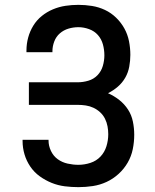

<svg xmlns="http://www.w3.org/2000/svg" viewBox="-20 -763 640 791"><path d="M303 8Q275 8 247 4.5Q219 1 193 -9.5Q167 -20 144 -36.5Q121 -53 105 -76.5Q89 -100 81 -127Q73 -154 73 -182V-187H180V-184Q180 -162 190 -141Q200 -120 218 -107Q236 -94 258.5 -89Q281 -84 303 -84Q328 -84 352.5 -92Q377 -100 394 -118Q411 -136 418.5 -160.5Q426 -185 426 -210Q426 -226 423 -242.5Q420 -259 412.5 -274Q405 -289 392.5 -300.5Q380 -312 365 -319Q350 -326 333.5 -328.5Q317 -331 300 -331H99V-424H300Q322 -424 344 -430.5Q366 -437 381.5 -453Q397 -469 403.5 -491Q410 -513 410 -535Q410 -558 404 -580Q398 -602 383.5 -618.5Q369 -635 347 -643Q325 -651 303 -651Q282 -651 262 -645Q242 -639 226.5 -625.5Q211 -612 203.5 -592Q196 -572 196 -552V-548H89V-555Q89 -582 96 -608Q103 -634 117 -657Q131 -680 152 -697Q173 -714 198 -724.5Q223 -735 249.5 -739Q276 -743 303 -743Q331 -743 359 -738.5Q387 -734 412.5 -722Q438 -710 458.5 -690Q479 -670 492.5 -645.5Q506 -621 511.5 -593Q517 -565 517 -537Q517 -513 512.5 -488.5Q508 -464 496 -443Q484 -422 465.5 -406Q447 -390 425 -379Q450 -368 471.5 -351Q493 -334 507.5 -311.5Q522 -289 527.5 -262Q533 -235 533 -208Q533 -178 527 -148.5Q521 -119 506 -93Q491 -67 468.5 -46.5Q446 -26 419 -13.5Q392 -1 362.5 3.5Q333 8 303 8Z"/></svg>

Font: Iosevka Semibold Extended
Style: Regular
Weight: 600
Width: 7
Monospace: yes
Designer: Belleve Invis
Foundry: Belleve Invis
Version: Version 32.5.0; ttfautohint (v1.8.4)